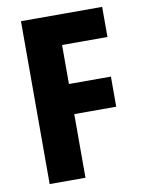

<svg xmlns="http://www.w3.org/2000/svg" viewBox="-82 -772 623 829"><g transform="rotate(-10 230.0 -357.0)"><path d="M225 0H68V-714H424V-582H225V-411H409V-279H225Z"/></g></svg>

Font: Noto Sans Arabic Cond ExtBd
Style: Regular
Weight: 800
Width: 3
Designer: Monotype Design Team, Nadine Chahine, Nizar Qandah and Khaled Hosny
Foundry: Monotype Imaging Inc.
Version: Version 2.012; ttfautohint (v1.8.4.7-5d5b)